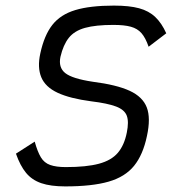

<svg xmlns="http://www.w3.org/2000/svg" viewBox="-20 -652 640 686"><path d="M213 14Q161 14 127.5 2.5Q94 -9 73 -34.5Q52 -60 37 -103L104 -146Q114 -110 126 -90Q138 -70 159.5 -62.5Q181 -55 215 -55Q289 -55 333.5 -67Q378 -79 401 -106Q424 -133 433 -178Q441 -217 433 -238.5Q425 -260 394.5 -271.5Q364 -283 306 -290Q230 -300 186 -320.5Q142 -341 127.5 -376Q113 -411 124 -461Q138 -526 167 -563Q196 -600 249 -616Q302 -632 387 -632Q442 -632 477 -622.5Q512 -613 535 -591Q558 -569 574 -533L511 -485Q500 -517 485.5 -533.5Q471 -550 447.5 -556.5Q424 -563 385 -563Q322 -563 284 -552.5Q246 -542 226 -517Q206 -492 196 -449Q188 -411 213 -391Q238 -371 311 -360Q397 -349 443.5 -327.5Q490 -306 504.5 -268Q519 -230 505 -166Q491 -99 459 -59.5Q427 -20 368 -3Q309 14 213 14Z"/></svg>

Font: Victor Mono
Style: Italic
Weight: 400
Italic angle: -12°
Monospace: yes
Designer: Rune Bjørnerås
Version: Version 1.561;gftools[0.9.30]